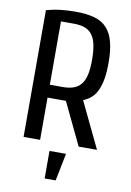

<svg xmlns="http://www.w3.org/2000/svg" viewBox="-98 -770 702 1030"><g transform="rotate(10 252.5 -255.0)"><path d="M220 50H310L280 200H220ZM450 -470Q450 -419 443.5 -382Q437 -345 424.5 -318.5Q412 -292 393 -275.5Q374 -259 350 -250L470 0H370L260 -230H160V0H70V-690Q108 -701 146.5 -705.5Q185 -710 230 -710Q290 -710 332 -698Q374 -686 400 -657.5Q426 -629 438 -583Q450 -537 450 -470ZM230 -300Q264 -300 288.5 -308.5Q313 -317 329 -336.5Q345 -356 352.5 -388.5Q360 -421 360 -470Q360 -521 352.5 -554.5Q345 -588 329 -608Q313 -628 288.5 -636.5Q264 -645 230 -645H160V-300Z"/></g></svg>

Font: Cuprum
Style: Regular
Weight: 400
Designer: Jovanny Lemonad
Foundry: Jovanny Lemonad
Version: Version 1.002